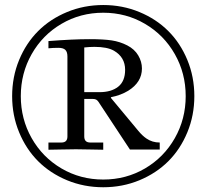

<svg xmlns="http://www.w3.org/2000/svg" viewBox="-20 -747 839 780"><path d="M57.6 -209.7Q29.3 -278.3 29.3 -356.4Q29.3 -434.6 57.6 -503.2Q85.9 -571.8 135 -620.8Q184.1 -669.9 252.7 -698.2Q321.3 -726.6 399.4 -726.6Q477.5 -726.6 546.1 -698.2Q614.7 -669.9 663.8 -620.8Q712.9 -571.8 741.2 -503.2Q769.5 -434.6 769.5 -356.4Q769.5 -278.3 741.2 -209.7Q712.9 -141.1 663.8 -92Q614.7 -43 546.1 -14.6Q477.5 13.7 399.4 13.7Q321.3 13.7 252.7 -14.6Q184.1 -43 135 -92Q85.9 -141.1 57.6 -209.7ZM108.6 -527.1Q64.5 -449.2 64.5 -356.4Q64.5 -263.7 108.6 -185.8Q152.8 -107.9 229.7 -62.7Q306.6 -17.6 399.4 -17.6Q492.2 -17.6 569.1 -62.7Q646 -107.9 690.2 -185.8Q734.4 -263.7 734.4 -356.4Q734.4 -449.2 690.2 -527.1Q646 -605 569.1 -650.1Q492.2 -695.3 399.4 -695.3Q306.6 -695.3 229.7 -650.1Q152.8 -605 108.6 -527.1ZM176.8 -138.7V-168H229.5Q253.9 -168 253.9 -192.4V-517.6Q253.9 -536.1 245.4 -544.4Q236.8 -552.7 217.3 -552.7Q194.8 -552.7 176.8 -550.8V-580.1Q275.4 -587.9 343.3 -587.9Q400.9 -587.9 434.3 -582.8Q467.8 -577.6 497.1 -562.5Q526.4 -547.4 541.5 -522Q556.6 -496.6 556.6 -468.8Q556.6 -413.1 501 -378.4Q470.7 -359.9 430.7 -352.1V-349.1L542 -215.3Q558.6 -195.3 575.2 -184.1Q598.6 -168 628.9 -168V-139.6H507.8L379.9 -333.5Q375.5 -339.8 370.4 -342.5Q365.2 -345.2 354.5 -345.2H322.3V-192.4Q322.3 -168 346.7 -168H399.4V-138.7Q397.9 -138.7 351.3 -139.6Q304.7 -140.6 288.1 -140.6Q271.5 -140.6 224.9 -139.6Q178.2 -138.7 176.8 -138.7ZM322.3 -372.6H384.3Q432.1 -372.6 460.2 -394.8Q488.3 -417 488.3 -463.4Q488.3 -514.6 442.9 -541Q415.5 -556.6 363.8 -556.6Q344.7 -556.6 322.3 -554.2Z"/></svg>

Font: Theano Old Style
Style: Regular
Weight: 400
Designer: Alexey Kryukov
Version: Version 2.00